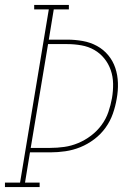

<svg xmlns="http://www.w3.org/2000/svg" viewBox="-38 -755 558 775"><path d="M-18 0V-18H43L159 -717H100V-735H240V-717H179L159 -595H234Q265 -595 296 -589.5Q327 -584 353.5 -569.5Q380 -555 399 -532Q418 -509 427.5 -480.5Q437 -452 438 -420Q439 -388 433 -356Q428 -326 417.5 -296Q407 -266 388 -239.5Q369 -213 342.5 -193Q316 -173 286.5 -161Q257 -149 226 -144.5Q195 -140 165 -140H83L63 -18H122V0ZM165 -158Q193 -158 221.5 -162Q250 -166 277.5 -177.5Q305 -189 329.5 -207.5Q354 -226 372 -250.5Q390 -275 399.5 -303Q409 -331 414 -359Q419 -388 418.5 -417Q418 -446 409 -472Q400 -498 383 -519Q366 -540 342.5 -553.5Q319 -567 290.5 -572Q262 -577 234 -577H156L86 -158Z"/></svg>

Font: Iosevka Slab Thin
Style: Italic
Weight: 100
Italic angle: -9°
Monospace: yes
Designer: Belleve Invis
Foundry: Belleve Invis
Version: Version 11.1.1; ttfautohint (v1.8.3)